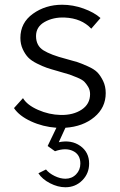

<svg xmlns="http://www.w3.org/2000/svg" viewBox="-20 -530 508 810"><path d="M426 -137Q426 -76 378 -36Q330 4 256 9L228 70Q281 59 318.5 85.5Q356 112 356 160Q356 202 327 231Q298 260 256 260Q224 260 191 243Q158 226 142 201L174 185Q187 201 210.5 212.5Q234 224 256 224Q283 224 301 205.5Q319 187 319 160Q319 122 288 107Q257 92 212 108L181 86L218 9Q161 5 111 -18Q61 -41 39 -74L77 -116Q94 -87 140.5 -66.5Q187 -46 236 -45Q289 -44 324.5 -67.5Q360 -91 360 -133Q360 -150 352 -163.5Q344 -177 335.5 -185.5Q327 -194 305.5 -203Q284 -212 273.5 -215.5Q263 -219 234 -227Q227 -229 224 -230Q195 -238 177.5 -244Q160 -250 136 -262Q112 -274 99 -287.5Q86 -301 76 -322.5Q66 -344 66 -370Q66 -434 119 -472Q172 -510 242 -510Q288 -510 332.5 -494Q377 -478 404 -454L365 -409Q324 -453 253 -456Q205 -458 168.5 -437.5Q132 -417 132 -378Q132 -337 163.5 -317.5Q195 -298 257 -282Q291 -273 306.5 -268Q322 -263 350 -250.5Q378 -238 391 -224.5Q404 -211 415 -188.5Q426 -166 426 -137Z"/></svg>

Font: Orkney Light
Style: Regular
Weight: 300
Designer: Samuel Oakes and Alfredo Marco Pradil
Foundry: Alfredo Marco Pradil
Version: 1.0; ttfautohint (v1.5)